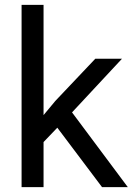

<svg xmlns="http://www.w3.org/2000/svg" viewBox="-20 -770 547 790"><path d="M215.8 -244.6 159.2 -185.5V0H68.8V-750H159.2V-296.4L207.5 -354.5L372.1 -528.3H481.9L276.4 -307.6L505.9 0H399.9Z"/></svg>

Font: Noboto
Style: Regular
Weight: 400
Designer: Google
Version: Version 2.001101; 2014